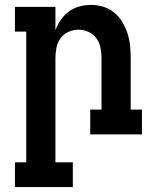

<svg xmlns="http://www.w3.org/2000/svg" viewBox="-20 -548 640 783"><path d="M277 215H41V114H87V-419H41V-520H206V-424Q214 -447 228 -467Q242 -487 261 -501Q280 -515 303.5 -521.5Q327 -528 350 -528Q376 -528 401 -520.5Q426 -513 446 -496.5Q466 -480 479 -458Q492 -436 500 -411.5Q508 -387 510.5 -361.5Q513 -336 513 -310V-101H559V0H348V-101H394V-310Q394 -331 390 -352.5Q386 -374 373.5 -391.5Q361 -409 341 -418Q321 -427 300 -427Q279 -427 259 -418Q239 -409 226.5 -391.5Q214 -374 210 -352.5Q206 -331 206 -310V114H277Z"/></svg>

Font: Iosevka HT Extended
Style: Bold
Weight: 700
Width: 7
Monospace: yes
Designer: Belleve Invis
Foundry: Belleve Invis
Version: Version 32.3.0; ttfautohint (v1.8.4)